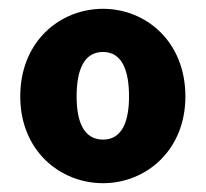

<svg xmlns="http://www.w3.org/2000/svg" viewBox="-20 -833 467 436"><path d="M214 -417C311 -417 401 -491 401 -614C401 -739 311 -813 214 -813C116 -813 26 -739 26 -614C26 -491 116 -417 214 -417ZM214 -516C171 -516 154 -555 154 -614C154 -675 171 -715 214 -715C256 -715 273 -675 273 -614C273 -555 256 -516 214 -516Z"/></svg>

Font: Noto Sans TC Black
Style: Regular
Weight: 900
Designer: Ryoko NISHIZUKA 西塚涼子 (kana, bopomofo & ideographs); Paul D. Hunt (Latin, Greek & Cyrillic); Sandoll Communications 산돌커뮤니
Foundry: Adobe
Version: Version 2.004;hotconv 1.0.118;makeotfexe 2.5.65603